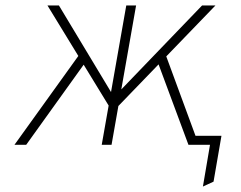

<svg xmlns="http://www.w3.org/2000/svg" viewBox="-20 -531 882 704"><path d="M724 153 750 0H687L693 -33H792L763 135ZM382 -138 154 -511H196L391 -187ZM406 -134 416 -194 721 -511H770ZM33 0 281 -345 302 -315 76 0ZM353 0 443 -511H479L389 0ZM671 0 554 -315 582 -345 709 0Z"/></svg>

Font: Overpass Thin
Style: Italic
Weight: 250
Italic angle: -10°
Designer: Delve Withrington, Dave Bailey, Thomas Jockin
Foundry: Delve Fonts LLC
Version: Version 4.000